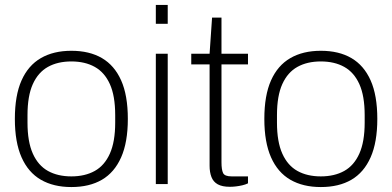

<svg xmlns="http://www.w3.org/2000/svg" viewBox="-20 -743 1583 775"><path d="M268 12Q196 12 145 -17.5Q94 -47 67 -108Q40 -169 40 -263Q40 -358 67 -418.5Q94 -479 145 -508.5Q196 -538 268 -538Q341 -538 391.5 -508.5Q442 -479 469 -418.5Q496 -358 496 -263Q496 -169 469 -108Q442 -47 391.5 -17.5Q341 12 268 12ZM268 -31Q323 -31 362.5 -53Q402 -75 423.5 -123Q445 -171 445 -248V-278Q445 -356 423.5 -403.5Q402 -451 362.5 -473Q323 -495 268 -495Q213 -495 173.5 -473Q134 -451 112.5 -403.5Q91 -356 91 -278V-248Q91 -171 112.5 -123Q134 -75 173.5 -53Q213 -31 268 -31Z M609 -647V-723H657V-647ZM609 0V-526H657V0Z M908 11Q877 11 859 1Q841 -9 833.5 -28.5Q826 -48 826 -74V-483H752V-526H826L836 -672H874V-526H981V-483H874V-88Q874 -58 880.5 -44.5Q887 -31 915 -31H981V-3Q971 2 958 5Q945 8 932 9.5Q919 11 908 11Z M1275 12Q1203 12 1152 -17.5Q1101 -47 1074 -108Q1047 -169 1047 -263Q1047 -358 1074 -418.5Q1101 -479 1152 -508.5Q1203 -538 1275 -538Q1348 -538 1398.5 -508.5Q1449 -479 1476 -418.5Q1503 -358 1503 -263Q1503 -169 1476 -108Q1449 -47 1398.5 -17.5Q1348 12 1275 12ZM1275 -31Q1330 -31 1369.5 -53Q1409 -75 1430.5 -123Q1452 -171 1452 -248V-278Q1452 -356 1430.5 -403.5Q1409 -451 1369.5 -473Q1330 -495 1275 -495Q1220 -495 1180.5 -473Q1141 -451 1119.5 -403.5Q1098 -356 1098 -278V-248Q1098 -171 1119.5 -123Q1141 -75 1180.5 -53Q1220 -31 1275 -31Z"/></svg>

Font: Archivo Thin
Style: Regular
Weight: 250
Designer: Hector Gatti
Foundry: Omnibus-Type
Version: Version 2.001